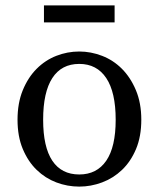

<svg xmlns="http://www.w3.org/2000/svg" viewBox="-20 -679 589 712"><path d="M274 13Q230 13 189 -2.5Q148 -18 116 -49Q84 -80 64.5 -126.5Q45 -173 45 -235Q45 -297 64.5 -344.5Q84 -392 116 -424Q148 -456 189 -472Q230 -488 274 -488Q317 -488 358.5 -472Q400 -456 432 -424Q464 -392 484 -344.5Q504 -297 504 -235Q504 -173 484.5 -126.5Q465 -80 432.5 -49Q400 -18 358.5 -2.5Q317 13 274 13ZM274 -32Q339 -32 374 -83Q409 -134 409 -235Q409 -337 374 -389.5Q339 -442 274 -442Q208 -442 174 -389.5Q140 -337 140 -235Q140 -134 174 -83Q208 -32 274 -32ZM143 -596V-659H405V-596Z"/></svg>

Font: Source Serif Pro
Style: Regular
Weight: 400
Designer: Frank Grießhammer
Foundry: Adobe Systems Incorporated
Version: Version 2.000;PS 1.000;hotconv 16.6.51;makeotf.lib2.5.65220